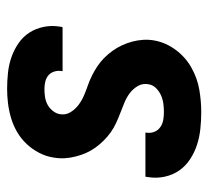

<svg xmlns="http://www.w3.org/2000/svg" viewBox="-43 -535 586 540"><g transform="rotate(-90 250.0 -265.0)"><path d="M205 8Q181 8 157.5 5.5Q134 3 112.5 -4Q91 -11 72 -23.5Q53 -36 40.5 -54Q28 -72 23 -95Q18 -118 22 -142Q22 -144 22.5 -145.5Q23 -147 23 -149H147Q147 -149 147 -148Q147 -147 147 -147Q145 -135 149 -124.5Q153 -114 162 -107.5Q171 -101 182 -99Q193 -97 205 -97Q216 -97 228 -98.5Q240 -100 251.5 -105Q263 -110 272 -119Q281 -128 283 -140Q286 -157 278 -170.5Q270 -184 258 -193Q246 -202 231.5 -208Q217 -214 202.5 -219.5Q188 -225 174 -231.5Q160 -238 148 -246.5Q136 -255 125 -266Q114 -277 105 -289.5Q96 -302 90 -315.5Q84 -329 80 -344.5Q76 -360 75 -375.5Q74 -391 77 -408Q80 -428 90 -447.5Q100 -467 115 -483Q130 -499 149 -510Q168 -521 188.5 -527Q209 -533 229.5 -535.5Q250 -538 270 -538Q293 -538 316 -535.5Q339 -533 360 -525.5Q381 -518 399 -505.5Q417 -493 428.5 -475Q440 -457 444.5 -434.5Q449 -412 445 -389Q445 -387 444.5 -385Q444 -383 443 -382H320Q320 -382 320 -382.5Q320 -383 320 -384Q322 -394 319 -404.5Q316 -415 308.5 -421.5Q301 -428 291 -430.5Q281 -433 270 -433Q259 -433 248 -431.5Q237 -430 227 -425Q217 -420 209 -410.5Q201 -401 199 -390Q196 -374 204 -360.5Q212 -347 224.5 -337.5Q237 -328 251 -322Q265 -316 279.5 -311Q294 -306 308 -299Q322 -292 334.5 -283.5Q347 -275 357.5 -264.5Q368 -254 377 -241.5Q386 -229 392.5 -215Q399 -201 403 -186Q407 -171 408 -155Q409 -139 406 -123Q400 -91 379.5 -63.5Q359 -36 329.5 -19.5Q300 -3 268 2.5Q236 8 205 8Z"/></g></svg>

Font: iosevka_custom_sans_ss08 XBd
Style: Italic
Weight: 800
Italic angle: -10°
Designer: Belleve Invis
Foundry: Belleve Invis
Version: Version 10.3.0; ttfautohint (v1.8.3)